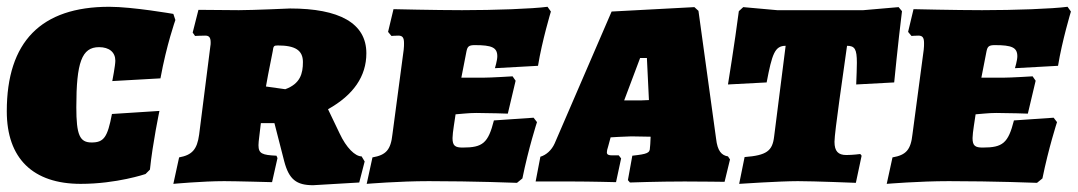

<svg xmlns="http://www.w3.org/2000/svg" viewBox="-30 -534 3177 566"><path d="M208 8C314 8 399 -21 399 -21L412 -34C420 -112 440 -207 440 -207L300 -198C287 -129 276 -114 240 -114C205 -114 195 -136 195 -218C195 -350 211 -395 262 -395C292 -395 310 -380 310 -355C310 -341 301 -295 301 -295L443 -303C461 -402 487 -475 487 -475L481 -493C481 -493 361 -514 292 -514C91 -514 -10 -411 -10 -206C-10 -67 67 8 208 8Z M739 -171H779L808 -58C822 -5 844 12 893 12L1029 4L1045 -58L1036 -73C1017 -73 991 -98 971 -141L937 -212C1012 -254 1050 -309 1050 -377C1050 -466 970 -509 825 -509C825 -509 715 -504 674 -504L555 -505L538 -438L545 -428C545 -428 562 -429 575 -429C586 -429 591 -424 591 -409C591 -405 591 -402 590 -397L557 -137C551 -93 536 -77 498 -70L481 8C481 8 567 0 631 0C664 0 772 3 772 3L788 -68L785 -75C743 -77 732 -81 732 -106C732 -113 733 -120 734 -129ZM811 -271 754 -279C758 -301 760 -314 774 -383C776 -398 777 -400 789 -400C840 -400 863 -386 863 -351C863 -317 855 -287 811 -271Z M1304 -127C1304 -143 1311 -181 1313 -197C1328 -198 1351 -201 1374 -201C1409 -201 1467 -199 1467 -199L1490 -296L1481 -309C1481 -309 1417 -305 1394 -305H1330L1345 -382C1348 -397 1352 -401 1370 -401C1420 -401 1436 -394 1436 -368C1436 -356 1429 -333 1429 -333L1556 -340C1568 -414 1594 -500 1594 -500L1584 -514C1539 -508 1428 -504 1332 -504C1254 -504 1130 -507 1130 -507L1114 -440L1124 -428C1124 -428 1135 -429 1144 -429C1156 -429 1161 -424 1161 -407C1161 -402 1161 -395 1160 -387L1127 -139C1122 -92 1108 -77 1068 -70L1051 8C1051 8 1146 0 1234 0C1367 0 1494 5 1494 5L1510 -8C1528 -97 1553 -174 1553 -174L1543 -187L1426 -179C1409 -112 1393 -99 1334 -99C1312 -99 1304 -104 1304 -127Z M2081 -125 2029 -502 2017 -513 1773 -500 1605 -111C1596 -91 1580 -77 1563 -72L1549 1H1659C1708 1 1786 3 1786 3L1801 -67L1794 -76H1775C1764 -76 1759 -78 1759 -85C1759 -89 1760 -94 1763 -103L1770 -129C1767 -129 1818 -132 1831 -132L1888 -131L1887 -110C1887 -105 1886 -102 1886 -99C1886 -83 1879 -80 1834 -75L1821 -3L1827 4C1827 4 1909 1 1988 1C2035 1 2106 2 2106 2L2122 -64L2116 -73C2097 -76 2085 -89 2081 -125ZM1810 -238 1857 -363H1877L1883 -239C1865 -238 1858 -238 1846 -238Z M2286 -399 2252 -131C2247 -89 2230 -76 2165 -71L2149 8C2149 8 2268 0 2322 0C2370 0 2493 5 2493 5L2510 -75L2506 -80C2506 -80 2484 -77 2465 -77C2441 -77 2430 -88 2430 -116C2430 -144 2456 -319 2467 -399C2490 -399 2496 -389 2496 -349C2496 -333 2495 -312 2494 -285L2606 -291C2606 -291 2617 -405 2629 -501L2619 -513L2515 -504H2261L2161 -513L2148 -501C2136 -408 2116 -285 2116 -285L2230 -291C2246 -375 2254 -399 2286 -399Z M2837 -127C2837 -143 2844 -181 2846 -197C2861 -198 2884 -201 2907 -201C2942 -201 3000 -199 3000 -199L3023 -296L3014 -309C3014 -309 2950 -305 2927 -305H2863L2878 -382C2881 -397 2885 -401 2903 -401C2953 -401 2969 -394 2969 -368C2969 -356 2962 -333 2962 -333L3089 -340C3101 -414 3127 -500 3127 -500L3117 -514C3072 -508 2961 -504 2865 -504C2787 -504 2663 -507 2663 -507L2647 -440L2657 -428C2657 -428 2668 -429 2677 -429C2689 -429 2694 -424 2694 -407C2694 -402 2694 -395 2693 -387L2660 -139C2655 -92 2641 -77 2601 -70L2584 8C2584 8 2679 0 2767 0C2900 0 3027 5 3027 5L3043 -8C3061 -97 3086 -174 3086 -174L3076 -187L2959 -179C2942 -112 2926 -99 2867 -99C2845 -99 2837 -104 2837 -127Z"/></svg>

Font: Alegreya SC Black
Style: Italic
Weight: 900
Italic angle: -7°
Designer: Juan Pablo del Peral
Foundry: Huerta Tipografica
Version: Version 2.007;PS 002.007;hotconv 1.0.88;makeotf.lib2.5.64775